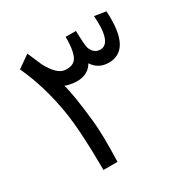

<svg xmlns="http://www.w3.org/2000/svg" viewBox="-154 -793 884 915"><g transform="rotate(-30 287.5 -335.0)"><path d="M119.1 -666Q151.4 -589.8 153.3 -586.9Q193.4 -512.2 235.8 -508.3Q277.3 -504.4 295.9 -528.8Q317.4 -557.1 317.4 -644L374 -643.6Q375.5 -562 381.8 -545.4Q397.5 -508.3 431.2 -508.3Q495.1 -509.3 483.9 -662.1L546.4 -651.9Q560.5 -431.2 431.6 -434.1Q377.4 -435.5 348.1 -480.5Q322.8 -437 269.5 -433.6Q234.4 -431.2 195.3 -444.8Q211.9 -393.1 229.5 -232.9Q238.3 -153.8 233.4 -4.4H156.2Q155.8 -217.8 136.7 -334Q110.8 -490.7 51.3 -618.2Z"/></g></svg>

Font: Elshan
Style: Regular
Weight: 400
Foundry: DejaVu fonts team - Redesigned by Saber Rastikerdar (Samim font) - Edited by Jalil Hamdollahi
Version: Version 0.9.9; ttfautohint (v1.4.1.5-446e)